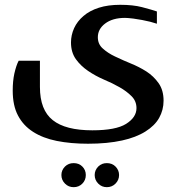

<svg xmlns="http://www.w3.org/2000/svg" viewBox="-20 -419 736 803"><path d="M482.9 -398.9Q536.1 -398.9 573.7 -389.2Q616.7 -377.9 636.2 -371.1V-319.8Q614.3 -326.7 607.9 -328.1Q586.4 -333 574.2 -335.4Q555.7 -338.9 537.6 -341.3Q513.2 -344.2 502.9 -344.2Q450.7 -344.2 419.4 -320.3Q389.2 -297.4 389.2 -263.2Q389.2 -234.4 409.7 -216.3Q431.2 -196.8 460.4 -183.1Q500.5 -164.1 526.4 -153.8Q561.5 -139.6 592.3 -120.1Q622.6 -100.6 643.6 -70.8Q664.1 -41.5 664.1 2Q664.1 41 645.5 74.2Q627.4 106.4 588.4 130.9Q548.8 155.8 490.7 168.5Q429.2 182.1 348.1 182.1Q275.9 182.1 217.3 170.4Q159.2 158.7 118.2 132.3Q77.1 106 55.2 64Q33.2 22.5 33.2 -40Q33.2 -80.1 40 -111.3Q47.9 -146 58.1 -165H147V-55.2Q147 41 200.7 83.5Q253.9 126 366.2 126Q464.4 126 507.3 99.1Q550.8 71.8 550.8 33.2Q550.8 3.9 530.3 -16.6Q508.8 -38.1 480 -54.2Q450.2 -71.3 414.1 -86.4Q378.9 -101.6 348.1 -122.6Q317.4 -143.6 297.4 -171.4Q276.9 -200.2 276.9 -241.2Q276.9 -272.5 290 -301.3Q303.2 -330.1 329.1 -352.1Q355 -374.5 393.6 -386.7Q431.6 -398.9 482.9 -398.9ZM236.8 313Q236.8 292.5 252 277.3Q266.1 263.2 288.1 263.2Q310.1 263.2 324.2 277.3Q338.9 292 338.9 313Q338.9 334.5 324.2 349.1Q309.6 363.8 288.1 363.8Q266.6 363.8 252 349.1Q236.8 334 236.8 313ZM376 313Q376 292.5 391.1 277.3Q405.3 263.2 426.8 263.2Q448.7 263.2 462.9 277.3Q478 292.5 478 313Q478 334 462.9 349.1Q448.2 363.8 426.8 363.8Q405.8 363.8 391.1 349.1Q376 334 376 313Z"/></svg>

Font: SimahzazaarabicW05-Medium
Style: Regular
Weight: 500
Designer: Ahmed zaza
Foundry: Ahmed zaza
Version: Version 1.001